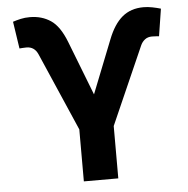

<svg xmlns="http://www.w3.org/2000/svg" viewBox="-52 -777 811 828"><g transform="rotate(-5 353.5 -363.0)"><path d="M277.7 0V-225.1L130.7 -563.2Q115.8 -596.9 81.3 -596.9Q74.2 -596.9 63.6 -596.2Q52.9 -595.5 51.1 -595.2L33.4 -712.4Q49.4 -717.7 67.5 -721.8Q85.6 -725.9 107.2 -725.9Q158.4 -725.9 197.1 -700.1Q235.8 -674.4 262.8 -604.8L354 -370L445 -599.8Q469.8 -663.7 506.7 -694.8Q543.7 -725.9 599.1 -725.9Q617.9 -725.9 637.6 -721.9Q657.3 -718 673.7 -713.1L655.2 -595.2Q652.7 -595.5 642.4 -596.2Q632.1 -596.9 625 -596.9Q606.5 -596.9 594.3 -587.5Q582 -578.1 575.3 -563.2L426.8 -226.6V0Z"/></g></svg>

Font: Inter UI
Style: Bold
Weight: 700
Designer: Rasmus Andersson
Foundry: rsms
Version: 3.2;8d6f07862